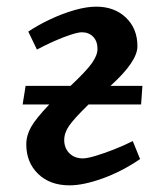

<svg xmlns="http://www.w3.org/2000/svg" viewBox="-20 -543 493 577"><path d="M404 -229H246Q203 -187 188 -165.5Q173 -144 173 -122Q173 -98 188.5 -82.5Q204 -67 229 -67Q242 -67 267 -74.5Q292 -82 321.5 -93.5Q351 -105 379 -119L401 -65Q347 -28 289 -7Q231 14 189 14Q130 14 94.5 -20.5Q59 -55 59 -109Q59 -136 73.5 -161.5Q88 -187 128 -229H48L57 -285H192Q239 -329 256 -353Q273 -377 273 -396Q273 -419 260 -432.5Q247 -446 226 -446Q215 -446 192 -438.5Q169 -431 142 -419Q115 -407 91 -394L65 -448Q93 -467 130 -484.5Q167 -502 203.5 -512.5Q240 -523 269 -523Q324 -523 358.5 -490Q393 -457 393 -404Q393 -358 312 -285H408Z"/></svg>

Font: Literata 12pt Medium
Style: Italic
Weight: 500
Italic angle: -2°
Designer: Latin by Veronika Burian and Jose Scaglione. Greek by Irene Vlachou. Cyrillic by Vera Evstafieva
Foundry: TypeTogether
Version: Version 3.002